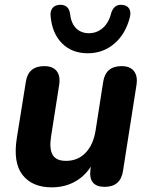

<svg xmlns="http://www.w3.org/2000/svg" viewBox="-20 -776 626 806"><path d="M50.9 -198.4 88.5 -432.7Q98.7 -498.4 165.7 -498.4Q201.2 -498.4 217.6 -478.1Q234.1 -457.7 228.5 -420.4L193.9 -200Q186.5 -150 201.4 -125.3Q216.2 -100.7 257.1 -100.7Q307 -100.7 339.5 -134.8Q371.9 -168.9 381.3 -228.2L413.2 -432.7Q423.5 -498.4 490.3 -498.4Q525.8 -498.4 542.2 -477.7Q558.7 -456.9 553 -419.6L496.3 -58.2Q486.1 8.4 419.3 8.4Q385.2 8.4 370 -9.9Q354.9 -28.3 359.7 -64.6L369.1 -130.8L373.7 -98.3Q347.2 -45.3 301.6 -17.5Q255.9 10.4 197.1 10.4Q114.9 10.4 74.4 -41.9Q33.9 -94.2 50.9 -198.4ZM192.4 -708.5Q190.6 -728.6 199.4 -740.9Q208.2 -753.3 227.3 -755.5Q245.9 -757.7 258.4 -748.7Q270.9 -739.8 273.8 -720Q277.8 -679.7 298.8 -658.1Q319.8 -636.6 353.1 -636.6Q386.6 -636.6 411.7 -658.6Q436.8 -680.7 446.8 -721.2Q452.4 -739.2 463.8 -748.3Q475.3 -757.5 493.9 -755.5Q513.7 -753.5 522.3 -739.6Q530.8 -725.8 525 -702.7Q506.6 -632.2 459.4 -592.3Q412.3 -552.4 348.3 -552.4Q281.9 -552.4 240.2 -594.2Q198.6 -636 192.4 -708.5Z"/></svg>

Font: SN Pro Thin
Style: Italic
Weight: 200
Italic angle: -9°
Designer: Tobias Whetton
Foundry: Supernotes
Version: Version 1.003;Glyphs 3.3 (3324)